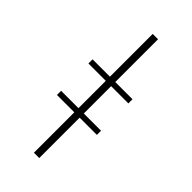

<svg xmlns="http://www.w3.org/2000/svg" viewBox="-303 -821 1143 1143"><g transform="rotate(45 268.0 -250.0)"><path d="M246 250V-750H291V250ZM100 -390H436V-355H100ZM100 -125H436V-90H100Z"/></g></svg>

Font: Brygada 1918 Medium
Style: Regular
Weight: 500
Designer: Mateusz Machalski | Borys Kosmynka | Przemek Hoffer
Foundry: NIEPODLEGLA 2018
Version: Version 3.006